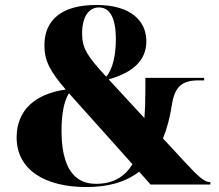

<svg xmlns="http://www.w3.org/2000/svg" viewBox="-20 -744 884 774"><path d="M327 10C413 10 484 -8 541 -52L587 0H828V-10H826C805 -10 781 -30 724 -92L637 -186C653 -225 665 -270 673 -322C685 -396 714 -420 782 -420H803V-430H566V-382C566 -342 565 -304 562 -268L418 -424C517 -452 570 -501 570 -578C570 -659 508 -724 369 -724C231 -724 159 -666 159 -561C159 -499 182 -456 245 -383C122 -366 47 -300 47 -190C47 -57 165 10 327 10ZM408 -435C331 -518 311 -550 311 -609C311 -681 341 -714 379 -714C414 -714 447 -687 447 -586C447 -523 435 -465 408 -435ZM368 -3C325 -3 228 -14 228 -216C228 -284 238 -337 258 -368L514 -82C483 -32 437 -3 368 -3Z"/></svg>

Font: Noto Serif Display Black
Style: Regular
Weight: 900
Designer: Monotype Design Team
Foundry: Monotype Imaging Inc.
Version: Version 2.009